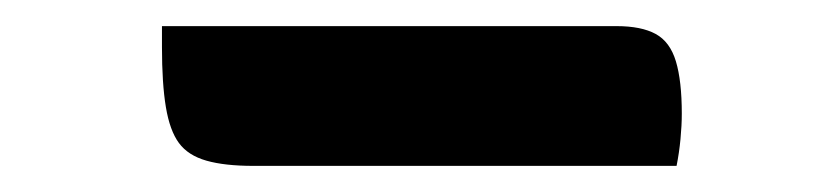

<svg xmlns="http://www.w3.org/2000/svg" viewBox="-20 -373 640 147"><path d="M104 -353H452Q471 -353 482 -347Q493 -341 497.5 -326Q502 -311 502 -286Q502 -277 501 -266.5Q500 -256 498 -246H174Q152 -246 138 -250Q124 -254 117 -263.5Q110 -273 107 -291Q104 -309 104 -337Q104 -341 104 -345Q104 -349 104 -353Z"/></svg>

Font: Recursive Monospace Casual Medium
Style: Regular
Weight: 500
Version: Version 1.047